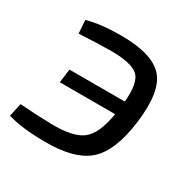

<svg xmlns="http://www.w3.org/2000/svg" viewBox="-119 -613 743 742"><g transform="rotate(30 252.0 -241.5)"><path d="M73 -417 69 -476Q130 -493 220 -493Q358 -493 408.5 -437.5Q459 -382 441 -237Q423 -96 361.5 -42Q300 12 164 10Q62 9 2 -10L15 -69Q77 -64 155 -62Q253 -60 294 -91.5Q335 -123 351 -218H104L112 -279H359Q367 -368 336.5 -395Q306 -422 216 -422Q161 -422 73 -417Z"/></g></svg>

Font: Exo 2.0
Style: Italic
Weight: 400
Italic angle: -8°
Designer: Natanael Gama
Version: Version 1.001;PS 001.001;hotconv 1.0.70;makeotf.lib2.5.58329